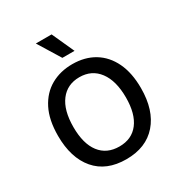

<svg xmlns="http://www.w3.org/2000/svg" viewBox="-207 -1045 1132 1203"><g transform="rotate(-30 359.0 -443.0)"><path d="M358 13Q214 13 136.5 -78Q59 -169 59 -328Q59 -443 98 -519.5Q137 -596 205 -634.5Q273 -673 360 -673Q451 -673 518 -632.5Q585 -592 622 -515Q659 -438 659 -328Q659 -168 580 -77.5Q501 13 358 13ZM360 -78Q450 -78 499 -142Q548 -206 548 -324Q548 -445 497.5 -512.5Q447 -580 358 -580Q270 -580 220 -514.5Q170 -449 170 -327Q170 -207 219.5 -142.5Q269 -78 360 -78ZM327 -738 228 -899H342L415 -738Z"/></g></svg>

Font: Bricolage Grotesque 12pt Medium
Style: Regular
Weight: 500
Designer: Mathieu Triay
Foundry: Atelier Triay
Version: Version 1.001; ttfautohint (v1.8.4.7-5d5b);gftools[0.9.33.de